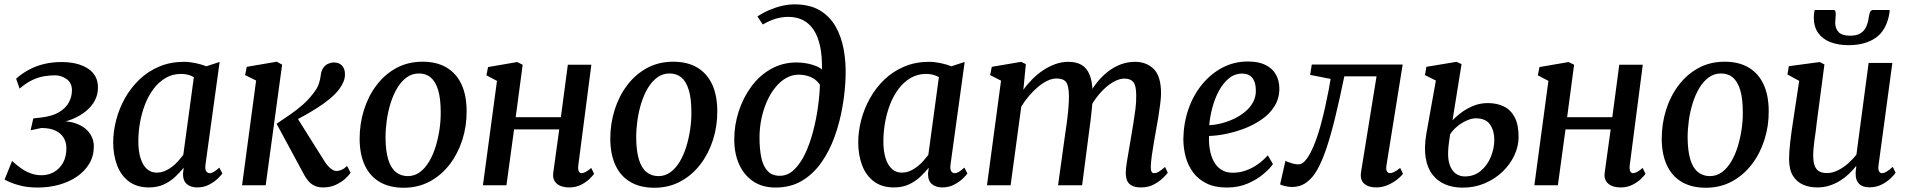

<svg xmlns="http://www.w3.org/2000/svg" viewBox="-20 -851 8771 882"><path d="M154 10.5Q110 10.5 77.2 2.5Q44.5 -5.5 25.2 -14.2Q6 -23 1 -26L35.5 -111.5Q55 -93.5 76 -78.5Q97 -63.5 120.8 -54.8Q144.5 -46 170.5 -46Q201 -46 227 -60.2Q253 -74.5 269 -102.2Q285 -130 285 -170.5Q285 -196.5 272.8 -217.5Q260.5 -238.5 235.2 -250.8Q210 -263 170 -263L120.5 -252.5L133 -307L168 -311Q220.5 -317 251.5 -335.8Q282.5 -354.5 296.5 -381Q310.5 -407.5 310.5 -436.5Q310.5 -470.5 285.8 -487.8Q261 -505 233 -505Q210 -505 184.2 -501Q158.5 -497 130 -484Q101.5 -471 70 -444L54 -489.5Q82.5 -515 115.8 -532.2Q149 -549.5 186 -557.8Q223 -566 261.5 -566Q338 -566 384 -536Q430 -506 430 -449Q430 -416.5 415.8 -389.5Q401.5 -362.5 375.5 -341Q349.5 -319.5 315 -305Q280.5 -290.5 240.5 -284L235 -292Q288.5 -298 328 -284.2Q367.5 -270.5 389.2 -242.5Q411 -214.5 411 -178Q411 -134 390.2 -99.2Q369.5 -64.5 333.8 -40Q298 -15.5 251.8 -2.5Q205.5 10.5 154 10.5Z M924 -95.5Q921 -72.5 927.5 -64Q934 -55.5 943 -55.5Q952 -55.5 962.2 -61.5Q972.5 -67.5 987.5 -81L1001.5 -54Q997 -47 981.2 -31.5Q965.5 -16 941 -3Q916.5 10 886 10Q857 10 838.8 -5Q820.5 -20 820.5 -53L824 -80.5Q806.5 -59 784 -38Q761.5 -17 732 -3.5Q702.5 10 664 10Q608.5 10 572 -17.5Q535.5 -45 517.8 -92Q500 -139 500 -197Q500 -247.5 513.8 -300Q527.5 -352.5 554.2 -400.2Q581 -448 620.5 -485.8Q660 -523.5 711.5 -545.2Q763 -567 826 -567Q850 -567 878.5 -561Q907 -555 928 -546.5L989 -566.5ZM870.5 -496.5Q858 -504 843 -507.8Q828 -511.5 812 -511.5Q772.5 -511.5 741 -493Q709.5 -474.5 685.8 -443.2Q662 -412 646.5 -372Q631 -332 623.2 -288.2Q615.5 -244.5 615.5 -202Q615.5 -155.5 626 -123.2Q636.5 -91 655.2 -74.5Q674 -58 699 -58Q720 -58 738 -65.8Q756 -73.5 771.5 -85.8Q787 -98 799.5 -112.2Q812 -126.5 822 -139.5Z M1092 0 1156.5 -481 1106 -506 1113.5 -544 1251.5 -567.5 1276 -554 1200.5 0ZM1465 10Q1441 10 1424.5 2Q1408 -6 1397 -19Q1386 -32 1378 -46.5L1250.5 -282.5Q1283 -304 1313.2 -325Q1343.5 -346 1370 -369.2Q1396.5 -392.5 1418 -420.5Q1438.5 -446 1445 -467Q1451.5 -488 1453.5 -505.5Q1456 -526.5 1465.2 -539.5Q1474.5 -552.5 1487.5 -558.2Q1500.5 -564 1513.5 -564Q1538 -564 1551 -549.8Q1564 -535.5 1564.5 -514Q1565.5 -495 1558.8 -477.8Q1552 -460.5 1540.5 -444.5Q1522.5 -419.5 1494 -396.2Q1465.5 -373 1433.5 -353Q1401.5 -333 1372.8 -317.2Q1344 -301.5 1325.5 -291.5L1333.5 -328.5L1470.5 -110.5Q1483.5 -90 1498.2 -77.8Q1513 -65.5 1525.5 -65.5Q1535 -65.5 1547.5 -70.2Q1560 -75 1574.5 -88.5L1590.5 -57.5Q1582.5 -45 1565 -29.2Q1547.5 -13.5 1522 -1.8Q1496.5 10 1465 10Z M1921 -567.5Q1986 -567.5 2031 -541Q2076 -514.5 2099.8 -463.8Q2123.5 -413 2123.5 -340Q2124 -271.5 2103.8 -208.2Q2083.5 -145 2045.5 -95.5Q2007.5 -46 1954 -17.2Q1900.5 11.5 1834.5 11.5Q1770.5 11.5 1725.2 -14.5Q1680 -40.5 1656.2 -90.8Q1632.5 -141 1632 -213Q1632 -282.5 1652 -346.2Q1672 -410 1710 -460Q1748 -510 1801.2 -538.8Q1854.5 -567.5 1921 -567.5ZM1904.5 -513.5Q1872.5 -513.5 1847.8 -495.2Q1823 -477 1804.8 -446.5Q1786.5 -416 1774.5 -377.8Q1762.5 -339.5 1756.8 -298.5Q1751 -257.5 1751 -219.5Q1751.5 -157.5 1763.5 -118.2Q1775.5 -79 1798.5 -60.5Q1821.5 -42 1853 -42Q1884 -42 1908.5 -60Q1933 -78 1951.2 -108.8Q1969.5 -139.5 1981.2 -177.8Q1993 -216 1999 -256.8Q2005 -297.5 2004.5 -336Q2004.5 -398 1992.8 -437Q1981 -476 1959 -494.8Q1937 -513.5 1904.5 -513.5Z M2636.5 -91Q2634.5 -72.5 2639 -64Q2643.5 -55.5 2651 -55.5Q2659.5 -55.5 2669.8 -60.8Q2680 -66 2696 -79.5L2709 -52.5Q2704.5 -45.5 2689.2 -30.2Q2674 -15 2649.8 -2.5Q2625.5 10 2595 10Q2571 10 2553.5 2.5Q2536 -5 2527.2 -20.2Q2518.5 -35.5 2521.5 -57.5L2549 -256.5H2341.5L2306.5 0H2198.5L2263 -479.5L2214.5 -505L2222 -543L2356 -566L2381 -553.5L2349 -312.5H2556.5L2588.5 -553.5H2696.5Z M3072.5 -567.5Q3137.5 -567.5 3182.5 -541Q3227.5 -514.5 3251.2 -463.8Q3275 -413 3275 -340Q3275.5 -271.5 3255.2 -208.2Q3235 -145 3197 -95.5Q3159 -46 3105.5 -17.2Q3052 11.5 2986 11.5Q2922 11.5 2876.8 -14.5Q2831.5 -40.5 2807.8 -90.8Q2784 -141 2783.5 -213Q2783.5 -282.5 2803.5 -346.2Q2823.5 -410 2861.5 -460Q2899.5 -510 2952.8 -538.8Q3006 -567.5 3072.5 -567.5ZM3056 -513.5Q3024 -513.5 2999.2 -495.2Q2974.5 -477 2956.2 -446.5Q2938 -416 2926 -377.8Q2914 -339.5 2908.2 -298.5Q2902.5 -257.5 2902.5 -219.5Q2903 -157.5 2915 -118.2Q2927 -79 2950 -60.5Q2973 -42 3004.5 -42Q3035.5 -42 3060 -60Q3084.5 -78 3102.8 -108.8Q3121 -139.5 3132.8 -177.8Q3144.5 -216 3150.5 -256.8Q3156.5 -297.5 3156 -336Q3156 -398 3144.2 -437Q3132.5 -476 3110.5 -494.8Q3088.5 -513.5 3056 -513.5Z M3542.5 10.5Q3482 10.5 3440 -17.8Q3398 -46 3375.5 -95.8Q3353 -145.5 3353 -210.5Q3353 -276.5 3373.5 -339.5Q3394 -402.5 3431.5 -453.5Q3469 -504.5 3521.8 -534.2Q3574.5 -564 3639 -564Q3674.5 -564 3707.5 -554.8Q3740.5 -545.5 3756 -532Q3757 -594.5 3747 -640Q3737 -685.5 3716.8 -715.2Q3696.5 -745 3667.5 -759.2Q3638.5 -773.5 3601 -773.5Q3573.5 -773.5 3545.2 -765.5Q3517 -757.5 3484 -738.5L3459.5 -775.5Q3486 -793 3515.5 -805.5Q3545 -818 3574 -824.5Q3603 -831 3629 -831Q3699 -831 3745.2 -803.8Q3791.5 -776.5 3818.2 -729.8Q3845 -683 3855.8 -623.8Q3866.5 -564.5 3864.5 -500Q3862.5 -432.5 3850.2 -361.2Q3838 -290 3814.2 -223.8Q3790.5 -157.5 3753.2 -104.5Q3716 -51.5 3664 -20.5Q3612 10.5 3542.5 10.5ZM3562 -43.5Q3598.5 -43.5 3627.2 -70.8Q3656 -98 3677.8 -143.2Q3699.5 -188.5 3714.2 -243.8Q3729 -299 3737 -355.8Q3745 -412.5 3746.5 -461.5Q3734 -480 3717.5 -490Q3701 -500 3683.5 -504Q3666 -508 3649.5 -508Q3618.5 -508 3591.2 -492.5Q3564 -477 3541.8 -449.5Q3519.5 -422 3503.2 -385.5Q3487 -349 3478 -306.5Q3469 -264 3469 -219Q3469 -165.5 3477.5 -126Q3486 -86.5 3506.5 -65Q3527 -43.5 3562 -43.5Z M4346.5 -95.5Q4343.5 -72.5 4350 -64Q4356.5 -55.5 4365.5 -55.5Q4374.5 -55.5 4384.8 -61.5Q4395 -67.5 4410 -81L4424 -54Q4419.5 -47 4403.8 -31.5Q4388 -16 4363.5 -3Q4339 10 4308.5 10Q4279.5 10 4261.2 -5Q4243 -20 4243 -53L4246.5 -80.5Q4229 -59 4206.5 -38Q4184 -17 4154.5 -3.5Q4125 10 4086.5 10Q4031 10 3994.5 -17.5Q3958 -45 3940.2 -92Q3922.5 -139 3922.5 -197Q3922.5 -247.5 3936.2 -300Q3950 -352.5 3976.8 -400.2Q4003.5 -448 4043 -485.8Q4082.5 -523.5 4134 -545.2Q4185.5 -567 4248.5 -567Q4272.5 -567 4301 -561Q4329.5 -555 4350.5 -546.5L4411.5 -566.5ZM4293 -496.5Q4280.5 -504 4265.5 -507.8Q4250.5 -511.5 4234.5 -511.5Q4195 -511.5 4163.5 -493Q4132 -474.5 4108.2 -443.2Q4084.5 -412 4069 -372Q4053.5 -332 4045.8 -288.2Q4038 -244.5 4038 -202Q4038 -155.5 4048.5 -123.2Q4059 -91 4077.8 -74.5Q4096.5 -58 4121.5 -58Q4142.5 -58 4160.5 -65.8Q4178.5 -73.5 4194 -85.8Q4209.5 -98 4222 -112.2Q4234.5 -126.5 4244.5 -139.5Z M4692.5 -556.5 4681 -438.5Q4699.5 -464.5 4723 -488Q4746.5 -511.5 4773.5 -529.2Q4800.5 -547 4829.2 -557Q4858 -567 4887.5 -567Q4924 -567 4948.2 -553Q4972.5 -539 4985.2 -508.2Q4998 -477.5 4999 -427.5Q4999 -422 4999 -415.8Q4999 -409.5 4998.5 -403.2Q4998 -397 4997.5 -390L4980.5 -412.5Q4998 -446 5021 -474.2Q5044 -502.5 5071.5 -523.5Q5099 -544.5 5130 -555.8Q5161 -567 5194 -567Q5246.5 -567 5280 -534Q5313.5 -501 5313.5 -421.5Q5313.5 -402 5309.5 -371.5Q5305.5 -341 5300.2 -308Q5295 -275 5289.5 -247Q5285 -221.5 5280 -193Q5275 -164.5 5271.2 -136.8Q5267.5 -109 5266.5 -87Q5266 -70 5269.8 -62.8Q5273.5 -55.5 5281 -55.5Q5291.5 -55.5 5302.8 -62Q5314 -68.5 5332 -84L5344.5 -57.5Q5339.5 -50.5 5323.2 -34.2Q5307 -18 5281.2 -4Q5255.5 10 5221.5 10Q5194 10 5178.5 1.2Q5163 -7.5 5157.2 -22.8Q5151.5 -38 5151.5 -57Q5152 -77 5156.2 -104.8Q5160.5 -132.5 5166 -163Q5171.5 -193.5 5176 -222Q5180.5 -249 5186 -282.2Q5191.5 -315.5 5195.8 -349Q5200 -382.5 5199.5 -412Q5199.5 -458 5186.2 -474Q5173 -490 5145.5 -490Q5125 -490 5102 -478.5Q5079 -467 5056.2 -446.2Q5033.5 -425.5 5013.5 -398.2Q4993.5 -371 4979.5 -338.5L4999 -403Q4998.5 -379.5 4995.8 -352.2Q4993 -325 4989.8 -297.8Q4986.5 -270.5 4983 -246.5L4951 0H4840.5L4871 -220Q4875 -248 4879.8 -281.5Q4884.5 -315 4887.5 -348.5Q4890.5 -382 4890.5 -410.5Q4889.5 -459 4876.8 -474.8Q4864 -490.5 4832 -490.5Q4814 -490.5 4792.5 -480.5Q4771 -470.5 4749.2 -452.5Q4727.5 -434.5 4707.5 -411Q4687.5 -387.5 4671.5 -361.5L4622.5 0H4514L4578.5 -480.5L4528.5 -506L4536 -544L4671 -567Z M5827.5 -97.5Q5814 -77 5784.2 -51.8Q5754.5 -26.5 5711.8 -8Q5669 10.5 5615.5 10.5Q5561 10.5 5522.5 -8.5Q5484 -27.5 5460.5 -59.5Q5437 -91.5 5426.5 -131.2Q5416 -171 5416 -212.5Q5417 -285.5 5439.5 -350Q5462 -414.5 5502.2 -463.5Q5542.5 -512.5 5596 -540.5Q5649.5 -568.5 5712 -568.5Q5762 -568.5 5793.8 -552.5Q5825.5 -536.5 5841 -508.8Q5856.5 -481 5857 -446.5Q5857.5 -399.5 5835 -363.5Q5812.5 -327.5 5775.5 -302Q5738.5 -276.5 5694.8 -260Q5651 -243.5 5608.5 -235.2Q5566 -227 5534 -226.5Q5532.5 -194 5537.8 -163.8Q5543 -133.5 5555.8 -109.5Q5568.5 -85.5 5590.2 -71.5Q5612 -57.5 5642.5 -57.5Q5674.5 -57.5 5703.2 -67.8Q5732 -78 5757.5 -96Q5783 -114 5804 -137.5ZM5687 -513Q5651.5 -513 5624.5 -490.5Q5597.5 -468 5578.5 -432Q5559.5 -396 5548.8 -354.8Q5538 -313.5 5535 -276Q5561 -277 5590.8 -284.5Q5620.5 -292 5648.5 -305.2Q5676.5 -318.5 5699.8 -337.8Q5723 -357 5736.5 -382Q5750 -407 5749 -437.5Q5748.5 -475 5732.2 -494Q5716 -513 5687 -513Z M6349 -91Q6346 -70.5 6351.8 -63Q6357.5 -55.5 6364.5 -55.5Q6373 -55.5 6384.5 -61Q6396 -66.5 6412 -79.5L6425 -52.5Q6418.5 -43 6400.2 -28Q6382 -13 6356.2 -1.5Q6330.5 10 6301.5 10Q6266.5 10 6246.5 -7.5Q6226.5 -25 6232.5 -62L6303.5 -500.5H6155.5Q6133.5 -393 6113.2 -310.5Q6093 -228 6072.8 -168.2Q6052.5 -108.5 6030.5 -70Q6009.5 -33 5981 -12.5Q5952.5 8 5915.5 8Q5900 8 5882 3.5Q5864 -1 5860.5 -4L5885 -112Q5888.5 -110 5898.2 -106.2Q5908 -102.5 5920.5 -99.2Q5933 -96 5944.5 -96Q5960 -96 5973.8 -110.8Q5987.5 -125.5 6000.5 -150.2Q6013.5 -175 6025 -206.8Q6036.5 -238.5 6046 -272.5Q6058 -316.5 6067.5 -359.8Q6077 -403 6083.5 -437.2Q6090 -471.5 6092.5 -488.5L5998.5 -507L6006 -554.5H6423.5Z M6698.5 11Q6655 11 6619.5 -3.8Q6584 -18.5 6560.5 -48.8Q6537 -79 6529.2 -126Q6521.5 -173 6532.5 -238L6576 -481L6526 -506L6532.5 -544L6671 -567L6694 -556.5L6652.5 -298.5Q6665.5 -312.5 6689.5 -331.2Q6713.5 -350 6745.8 -363.8Q6778 -377.5 6815 -377.5Q6856.5 -377.5 6888.2 -362Q6920 -346.5 6938 -312.5Q6956 -278.5 6956 -222.5Q6956 -179 6936.5 -137.2Q6917 -95.5 6882 -62Q6847 -28.5 6800.2 -8.8Q6753.5 11 6698.5 11ZM6708.5 -40.5Q6752 -40.5 6782.5 -66.2Q6813 -92 6828.8 -131Q6844.5 -170 6844.5 -208.5Q6844.5 -250 6825 -278.8Q6805.5 -307.5 6759 -307.5Q6740.5 -307.5 6717.5 -297.2Q6694.5 -287 6674 -270.2Q6653.5 -253.5 6641.5 -234Q6638.5 -214.5 6636 -195.2Q6633.5 -176 6632.5 -158Q6630.5 -118.5 6640 -92.5Q6649.5 -66.5 6667.5 -53.5Q6685.5 -40.5 6708.5 -40.5Z M7466.5 -91Q7464.5 -72.5 7469 -64Q7473.5 -55.5 7481 -55.5Q7489.5 -55.5 7499.8 -60.8Q7510 -66 7526 -79.5L7539 -52.5Q7534.5 -45.5 7519.2 -30.2Q7504 -15 7479.8 -2.5Q7455.5 10 7425 10Q7401 10 7383.5 2.5Q7366 -5 7357.2 -20.2Q7348.5 -35.5 7351.5 -57.5L7379 -256.5H7171.5L7136.5 0H7028.5L7093 -479.5L7044.5 -505L7052 -543L7186 -566L7211 -553.5L7179 -312.5H7386.5L7418.5 -553.5H7526.5Z M7902.5 -567.5Q7967.5 -567.5 8012.5 -541Q8057.5 -514.5 8081.2 -463.8Q8105 -413 8105 -340Q8105.5 -271.5 8085.2 -208.2Q8065 -145 8027 -95.5Q7989 -46 7935.5 -17.2Q7882 11.5 7816 11.5Q7752 11.5 7706.8 -14.5Q7661.5 -40.5 7637.8 -90.8Q7614 -141 7613.5 -213Q7613.5 -282.5 7633.5 -346.2Q7653.5 -410 7691.5 -460Q7729.5 -510 7782.8 -538.8Q7836 -567.5 7902.5 -567.5ZM7886 -513.5Q7854 -513.5 7829.2 -495.2Q7804.5 -477 7786.2 -446.5Q7768 -416 7756 -377.8Q7744 -339.5 7738.2 -298.5Q7732.5 -257.5 7732.5 -219.5Q7733 -157.5 7745 -118.2Q7757 -79 7780 -60.5Q7803 -42 7834.5 -42Q7865.5 -42 7890 -60Q7914.5 -78 7932.8 -108.8Q7951 -139.5 7962.8 -177.8Q7974.5 -216 7980.5 -256.8Q7986.5 -297.5 7986 -336Q7986 -398 7974.2 -437Q7962.5 -476 7940.5 -494.8Q7918.5 -513.5 7886 -513.5Z M8327 10Q8293.5 10 8264.5 -2Q8235.5 -14 8217.2 -42Q8199 -70 8198.5 -119.5Q8198.5 -136.5 8200 -157.5Q8201.5 -178.5 8204.2 -201.8Q8207 -225 8210.2 -248.5Q8213.5 -272 8217 -294L8245 -479.5L8191 -509L8197.5 -547L8339.5 -566L8361 -555L8326 -290Q8324 -268.5 8321 -247.8Q8318 -227 8315.2 -207.5Q8312.5 -188 8311 -170Q8309.5 -152 8309.5 -136.5Q8309.5 -105 8317 -87.5Q8324.5 -70 8338.5 -63Q8352.5 -56 8372.5 -56Q8397.5 -56 8422.8 -68.5Q8448 -81 8470 -100.5Q8492 -120 8508 -141L8564 -562H8673L8609.5 -92Q8607 -73 8611.8 -64.2Q8616.5 -55.5 8625 -55.5Q8634.5 -55.5 8645.8 -62Q8657 -68.5 8675 -84.5L8688 -57.5Q8683.5 -50 8667.2 -33.8Q8651 -17.5 8625.5 -4Q8600 9.5 8568 9.5Q8535.5 9.5 8519.8 -7Q8504 -23.5 8504.5 -51Q8504.5 -53 8504.5 -57Q8504.5 -61 8505 -66Q8505.5 -71 8506.2 -76.5Q8507 -82 8507.5 -86.5L8506 -87.5Q8491.5 -69.5 8473.5 -52.2Q8455.5 -35 8433.2 -21Q8411 -7 8384.5 1.5Q8358 10 8327 10ZM8402 -805Q8409 -805 8411 -799.5Q8413 -794 8413 -785.5Q8413 -776.5 8411.8 -766.2Q8410.5 -756 8410.5 -747Q8410.5 -719.5 8426.5 -703.2Q8442.5 -687 8478.5 -687Q8510.5 -687 8528.2 -699Q8546 -711 8554 -730.8Q8562 -750.5 8565 -773.5Q8566.5 -785 8570.5 -795Q8574.5 -805 8584 -805H8660.5Q8660.5 -801.5 8660.5 -798Q8660.5 -794.5 8659.5 -790.5Q8646.5 -713 8597.8 -678.2Q8549 -643.5 8471.5 -643.5Q8425.5 -643.5 8389.5 -657Q8353.5 -670.5 8332.8 -699Q8312 -727.5 8312 -772Q8312 -780 8313 -788.5Q8314 -797 8316 -805Z"/></svg>

Font: Merriweather 20pt Medium
Style: Italic
Weight: 500
Italic angle: -7.8°
Version: Version 2.101